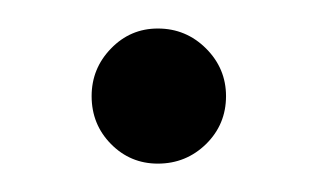

<svg xmlns="http://www.w3.org/2000/svg" viewBox="-20 -363 225 136"><path d="M91.8 -247.1Q72.3 -247.1 58.6 -261Q44.9 -274.9 44.9 -294.9Q44.9 -314.5 58.6 -328.6Q72.3 -342.8 91.8 -342.8Q111.8 -342.8 126 -328.6Q140.1 -314.5 140.1 -294.9Q140.1 -274.9 126 -261Q111.8 -247.1 91.8 -247.1Z"/></svg>

Font: Prompt
Style: Regular
Weight: 400
Designer: Katatrad Team
Foundry: CadsonDemak
Version: Version 1.000;PS 001.000;hotconv 1.0.88;makeotf.lib2.5.64775